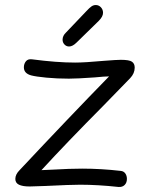

<svg xmlns="http://www.w3.org/2000/svg" viewBox="-20 -742 596 764"><path d="M299 -7Q261 -7 161 -2L98 0Q70 0 55.5 -7Q41 -14 41 -30Q41 -48 58 -65Q253 -273 414 -438Q397 -438 357 -434Q287 -429 254 -429Q207 -429 165 -433Q123 -437 104 -442Q75 -450 75 -474Q75 -488 83 -498Q91 -508 107 -506Q206 -493 279 -493Q317 -493 394 -500Q444 -504 461 -504Q494 -504 505 -496.5Q516 -489 516 -473Q516 -450 498 -431L390 -320Q246 -175 145 -65L190 -67Q258 -71 307 -71Q382 -71 460 -62Q472 -61 478.5 -52Q485 -43 485 -30Q485 -15 476 -6Q467 3 452 2Q369 -7 299 -7ZM229 -584Q229 -600 243 -613L324 -698Q336 -711 344 -716.5Q352 -722 361 -722Q373 -722 381.5 -713Q390 -704 390 -691Q390 -676 373 -659L285 -573Q269 -557 255 -557Q244 -557 236.5 -565Q229 -573 229 -584Z"/></svg>

Font: Mali
Style: Regular
Weight: 400
Version: Version 1.000; ttfautohint (v1.6)